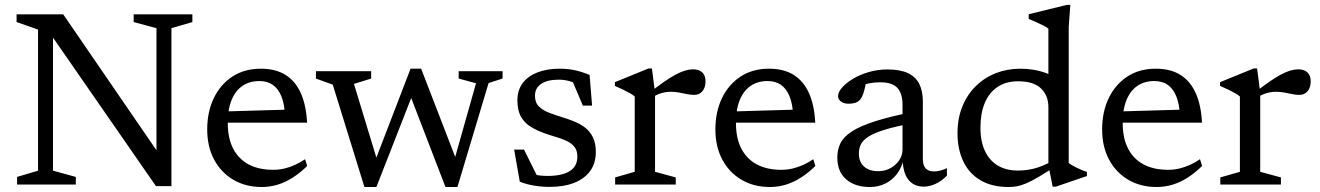

<svg xmlns="http://www.w3.org/2000/svg" viewBox="-20 -740 5292 770"><path d="M132.5 -55.5V-621.5L46.5 -651.5V-682.5H233.5L634.5 -98L607.5 -62V-627L516 -651.5V-682.5H751.5V-651.5L667.5 -627V6.5H605.5L175 -614.5L192.5 -626.5V-55.5L284 -30.5V0H48.5V-30.5Z M1026 -464.5Q1085.5 -464.5 1125.2 -439.5Q1165 -414.5 1186.5 -366.2Q1208 -318 1211.5 -248H879V-293L1155 -301L1122.5 -283.5Q1120 -326 1107.8 -355.2Q1095.5 -384.5 1074 -399.8Q1052.5 -415 1020 -415Q981.5 -415 953 -396Q924.5 -377 909 -339.5Q893.5 -302 893.5 -246Q893.5 -185.5 915.2 -143.8Q937 -102 977.5 -80.5Q1018 -59 1075.5 -59Q1099 -59 1121 -64.2Q1143 -69.5 1163.8 -79Q1184.5 -88.5 1203.5 -101.5L1212 -74.5Q1184 -47 1154.5 -28Q1125 -9 1093.8 0.5Q1062.5 10 1030 10Q965.5 10 916.2 -18.8Q867 -47.5 839 -99.5Q811 -151.5 811 -221Q811 -291 837.2 -346Q863.5 -401 911.8 -432.8Q960 -464.5 1026 -464.5Z M1889 -406 1819.5 -425V-454.5H1995.5V-425L1939.5 -407L1814.5 10H1766.5L1617 -378.5L1642 -380L1489.5 10H1441.5L1314.5 -400.5L1247 -425V-454.5H1468.5V-425L1399.5 -403.5L1500 -73H1476L1626.5 -464.5H1669L1818 -78.5H1796.5Z M2224.5 -464.5Q2255.5 -464.5 2282.8 -459Q2310 -453.5 2344.5 -439.5L2354.5 -316.5H2317.5L2265.5 -439L2315 -392.5Q2290.5 -406.5 2267.5 -413.5Q2244.5 -420.5 2221.5 -420.5Q2175.5 -420.5 2150.5 -403.8Q2125.5 -387 2125.5 -356Q2125.5 -328.5 2141.5 -312.8Q2157.5 -297 2183.8 -287.2Q2210 -277.5 2240.5 -268Q2263.5 -261 2286.2 -251.5Q2309 -242 2327.8 -227.2Q2346.5 -212.5 2358 -189Q2369.5 -165.5 2369.5 -130.5Q2369.5 -85.5 2346.8 -54.2Q2324 -23 2282.8 -6.8Q2241.5 9.5 2184.5 9.5Q2152 9.5 2120.8 4.2Q2089.5 -1 2064.5 -11.5L2042 -140H2081.5L2146.5 -9.5L2085 -53Q2104 -45 2119.2 -41Q2134.5 -37 2148.5 -35.8Q2162.5 -34.5 2176.5 -34.5Q2234 -34.5 2264.8 -53.8Q2295.5 -73 2295.5 -112Q2295.5 -136.5 2283.5 -151.2Q2271.5 -166 2251.5 -175.2Q2231.5 -184.5 2208.2 -191.2Q2185 -198 2162.5 -206Q2133 -216.5 2108.5 -231.5Q2084 -246.5 2069.5 -271.8Q2055 -297 2055 -337.5Q2055 -378.5 2076.2 -406.8Q2097.5 -435 2135.8 -449.8Q2174 -464.5 2224.5 -464.5Z M2759 -462Q2784 -462 2796.8 -449.2Q2809.5 -436.5 2809.5 -414.5Q2809.5 -389 2797 -374.2Q2784.5 -359.5 2764.5 -359.5Q2749 -359.5 2733.8 -362.8Q2718.5 -366 2702.8 -369Q2687 -372 2669.5 -372Q2658 -372 2644.8 -369.5Q2631.5 -367 2618.5 -361.5Q2605.5 -356 2593.5 -347.5L2581 -365Q2615 -392.5 2641.8 -411Q2668.5 -429.5 2689.5 -440.8Q2710.5 -452 2727.8 -457Q2745 -462 2759 -462ZM2607 -368V-51L2690 -28.5V0H2447V-28.5L2525.5 -51V-353Q2519 -359 2507.2 -365.8Q2495.5 -372.5 2480 -380Q2464.5 -387.5 2446 -395.5V-410.5L2581 -465.5H2594.5Z M3064 -464.5Q3123.5 -464.5 3163.2 -439.5Q3203 -414.5 3224.5 -366.2Q3246 -318 3249.5 -248H2917V-293L3193 -301L3160.5 -283.5Q3158 -326 3145.8 -355.2Q3133.5 -384.5 3112 -399.8Q3090.5 -415 3058 -415Q3019.5 -415 2991 -396Q2962.5 -377 2947 -339.5Q2931.5 -302 2931.5 -246Q2931.5 -185.5 2953.2 -143.8Q2975 -102 3015.5 -80.5Q3056 -59 3113.5 -59Q3137 -59 3159 -64.2Q3181 -69.5 3201.8 -79Q3222.5 -88.5 3241.5 -101.5L3250 -74.5Q3222 -47 3192.5 -28Q3163 -9 3131.8 0.5Q3100.5 10 3068 10Q3003.5 10 2954.2 -18.8Q2905 -47.5 2877 -99.5Q2849 -151.5 2849 -221Q2849 -291 2875.2 -346Q2901.5 -401 2949.8 -432.8Q2998 -464.5 3064 -464.5Z M3641.5 -291 3639 -245.5Q3571 -233 3529 -220Q3487 -207 3464.2 -192.8Q3441.5 -178.5 3433 -162Q3424.5 -145.5 3424.5 -125Q3424.5 -90 3445.5 -71.8Q3466.5 -53.5 3501.5 -53.5Q3528.5 -53.5 3550.8 -65.5Q3573 -77.5 3586.2 -97.2Q3599.5 -117 3599.5 -141V-321Q3599.5 -364 3579.2 -387Q3559 -410 3509 -410Q3488.5 -410 3467 -406Q3445.5 -402 3425.5 -394L3455.5 -421.5Q3452.5 -405 3449.2 -390.5Q3446 -376 3442 -364.5Q3438 -353 3432.5 -344.5Q3424 -332.5 3411.5 -328.2Q3399 -324 3384.5 -324Q3364 -324 3352.5 -332.8Q3341 -341.5 3341 -354Q3341 -370.5 3357.2 -389Q3373.5 -407.5 3401 -424Q3428.5 -440.5 3464.2 -451Q3500 -461.5 3539 -461.5Q3590.5 -461.5 3621.8 -446.5Q3653 -431.5 3667 -402.8Q3681 -374 3681 -333.5V-102Q3681 -85 3686.2 -74Q3691.5 -63 3701.5 -57.8Q3711.5 -52.5 3726.5 -52.5Q3738 -52.5 3751.2 -56Q3764.5 -59.5 3777.5 -65.5V-35.5Q3755.5 -13 3731 -2.2Q3706.5 8.5 3685 8.5Q3658.5 8.5 3639.8 -3.8Q3621 -16 3611 -40Q3601 -64 3600 -99L3603.5 -102.5Q3597 -69 3578 -43.5Q3559 -18 3530.8 -4Q3502.5 10 3468 10Q3409 10 3373.5 -20.8Q3338 -51.5 3338 -108.5Q3338 -140 3350.5 -165.5Q3363 -191 3395.8 -212.5Q3428.5 -234 3488 -253.2Q3547.5 -272.5 3641.5 -291Z M4184.5 -310Q4184.5 -356.5 4155 -385.2Q4125.5 -414 4063 -414Q4014.5 -414 3980.8 -391.5Q3947 -369 3929.5 -327.5Q3912 -286 3912 -229Q3912 -172 3930.5 -133.5Q3949 -95 3982.5 -75.5Q4016 -56 4062.5 -56Q4103.5 -56 4141.8 -68.2Q4180 -80.5 4217.5 -105.5V-76Q4175 -48 4145.8 -30.8Q4116.5 -13.5 4095.8 -4.8Q4075 4 4058.8 7Q4042.5 10 4025.5 10Q3958 10 3912.2 -17Q3866.5 -44 3843.2 -92.8Q3820 -141.5 3820 -206Q3820 -266 3839.8 -313.8Q3859.5 -361.5 3894 -395.2Q3928.5 -429 3974.2 -446.8Q4020 -464.5 4071.5 -464.5Q4100 -464.5 4125.2 -460.2Q4150.5 -456 4176.5 -446.5Q4202.5 -437 4232 -421L4184.5 -394V-625Q4178.5 -630.5 4165.2 -637.2Q4152 -644 4136 -651Q4120 -658 4105.5 -664V-683L4259 -720.5H4272.5L4266 -632V-86.5Q4270.5 -82.5 4279.5 -77.2Q4288.5 -72 4299.2 -66.8Q4310 -61.5 4320.5 -57.2Q4331 -53 4339 -51V-34L4214.5 8.5H4201.5L4184.5 -78.5Z M4615 -464.5Q4674.5 -464.5 4714.2 -439.5Q4754 -414.5 4775.5 -366.2Q4797 -318 4800.5 -248H4468V-293L4744 -301L4711.5 -283.5Q4709 -326 4696.8 -355.2Q4684.5 -384.5 4663 -399.8Q4641.5 -415 4609 -415Q4570.5 -415 4542 -396Q4513.5 -377 4498 -339.5Q4482.5 -302 4482.5 -246Q4482.5 -185.5 4504.2 -143.8Q4526 -102 4566.5 -80.5Q4607 -59 4664.5 -59Q4688 -59 4710 -64.2Q4732 -69.5 4752.8 -79Q4773.5 -88.5 4792.5 -101.5L4801 -74.5Q4773 -47 4743.5 -28Q4714 -9 4682.8 0.5Q4651.5 10 4619 10Q4554.5 10 4505.2 -18.8Q4456 -47.5 4428 -99.5Q4400 -151.5 4400 -221Q4400 -291 4426.2 -346Q4452.5 -401 4500.8 -432.8Q4549 -464.5 4615 -464.5Z M5186 -462Q5211 -462 5223.8 -449.2Q5236.5 -436.5 5236.5 -414.5Q5236.5 -389 5224 -374.2Q5211.5 -359.5 5191.5 -359.5Q5176 -359.5 5160.8 -362.8Q5145.5 -366 5129.8 -369Q5114 -372 5096.5 -372Q5085 -372 5071.8 -369.5Q5058.5 -367 5045.5 -361.5Q5032.5 -356 5020.5 -347.5L5008 -365Q5042 -392.5 5068.8 -411Q5095.5 -429.5 5116.5 -440.8Q5137.5 -452 5154.8 -457Q5172 -462 5186 -462ZM5034 -368V-51L5117 -28.5V0H4874V-28.5L4952.5 -51V-353Q4946 -359 4934.2 -365.8Q4922.5 -372.5 4907 -380Q4891.5 -387.5 4873 -395.5V-410.5L5008 -465.5H5021.5Z"/></svg>

Font: Newsreader
Style: Regular
Weight: 400
Designer: Hugues Gentile
Foundry: Production Type
Version: Version 1.003